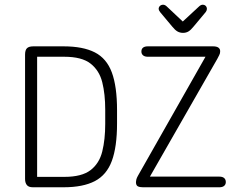

<svg xmlns="http://www.w3.org/2000/svg" viewBox="-20 -792 995 812"><path d="M86 -35Q86 -19 93.5 -9.5Q101 0 119 0H249Q331 0 381 -26Q431 -52 453 -111.5Q475 -171 475 -270V-326Q475 -426 453 -485.5Q431 -545 381 -570.5Q331 -596 249 -596H121Q102 -596 94 -588Q86 -580 86 -561ZM137 -44V-552H252Q326 -552 363 -523Q400 -494 412.5 -444Q425 -394 425 -328V-268Q425 -202 412.5 -151.5Q400 -101 363 -72.5Q326 -44 252 -44ZM849 -552 563 -48Q558 -39 556.5 -32.5Q555 -26 555 -22Q555 -8 563 -4Q571 0 584 0H908Q921 0 928 -6Q935 -12 935 -22Q935 -33 928 -39Q921 -45 908 -45H614L899 -543Q903 -551 907 -558.5Q911 -566 911 -573Q912 -584 904.5 -590Q897 -596 881 -596H605Q592 -596 585 -590.5Q578 -585 578 -574Q578 -564 585 -558Q592 -552 605 -552ZM753 -701 686 -764Q678 -772 670 -772Q662 -772 656.5 -767Q651 -762 651 -754Q651 -749 657 -741L708 -680Q720 -665 730.5 -659Q741 -653 754 -653Q767 -653 777 -659Q787 -665 799 -680L850 -741Q855 -748 855 -754Q855 -762 850 -767Q845 -772 837 -772Q829 -772 820 -763Z"/></svg>

Font: Beiruti Light
Style: Regular
Weight: 300
Designer: Arlette Boutros
Foundry: Boutros
Version: Version 1.41